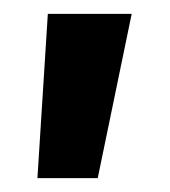

<svg xmlns="http://www.w3.org/2000/svg" viewBox="-20 -134 245 277"><path d="M34 123 49 -114H170L121 123Z"/></svg>

Font: Ysabeau Infant
Style: Bold
Weight: 700
Designer: Christian Thalmann (Catharsis Fonts)
Version: Version 0.003